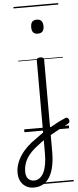

<svg xmlns="http://www.w3.org/2000/svg" viewBox="-150 -921 549 1352"><g transform="rotate(-5 125.0 -245.5)"><path d="M167 -7Q183 -17 199 -26Q215 -35 231 -43.5Q247 -52 262.5 -59.5Q278 -67 293 -73Q303 -78 310.5 -74Q318 -70 321 -62Q324 -54 321.5 -45Q319 -36 308 -31Q292 -23 274.5 -14Q257 -5 239 5Q221 15 203 25Q185 35 167 45ZM32 394Q1 394 -22.5 380Q-46 366 -59.5 340.5Q-73 315 -73 281Q-73 250 -63 219.5Q-53 189 -33.5 159.5Q-14 130 14 103Q42 76 77 53Q90 43 103.5 33.5Q117 24 131 14V-496Q131 -506 137.5 -510.5Q144 -515 157 -515Q170 -515 176.5 -510.5Q183 -506 183 -496V154Q183 209 174 253.5Q165 298 146.5 329.5Q128 361 99.5 377.5Q71 394 32 394ZM38 345Q61 345 78.5 332Q96 319 107.5 295.5Q119 272 125 238Q131 204 131 162V68Q120 75 110 83Q100 91 90 99Q62 119 41.5 140Q21 161 7.5 183Q-6 205 -12.5 229Q-19 253 -19 278Q-19 298 -12.5 313Q-6 328 7.5 336.5Q21 345 38 345ZM155 -683Q133 -683 122.5 -695Q112 -707 112 -732Q112 -757 122.5 -769.5Q133 -782 155 -782Q177 -782 188 -769.5Q199 -757 199 -732Q199 -707 188 -695Q177 -683 155 -683ZM0 365H316V375H0ZM0 -20H316V0H0ZM0 -505H316V-500H0ZM0 -885H316V-875H0Z"/></g></svg>

Font: Playwrite GB J Guides
Style: Regular
Weight: 400
Designer: Veronika Burian, José Scaglione
Foundry: TypeTogether
Version: Version 1.003